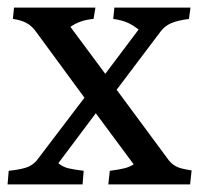

<svg xmlns="http://www.w3.org/2000/svg" viewBox="-23 -487 526 507"><path d="M73 -62 200 -229 73 -402Q62 -418 47.5 -426Q33 -434 11 -437L14 -467H229L224 -437Q188 -434 163 -416L255 -292L343 -409Q328 -421 313 -427.5Q298 -434 276 -437L279 -467H480L476 -437Q446 -433 429.5 -426Q413 -419 402 -405L285 -250L424 -62Q436 -49 449 -44.5Q462 -40 483 -37L479 0H263L267 -36Q291 -39 305 -42.5Q319 -46 330 -53L230 -188L131 -56Q143 -46 158 -42.5Q173 -39 198 -36L195 0H-3L0 -36Q28 -39 44.5 -44Q61 -49 73 -62Z"/></svg>

Font: Caladea
Style: Regular
Weight: 400
Designer: Carolina Giovagnoli and Andres Torresi
Foundry: Carolina Giovagnoli & Andres Torresi
Version: Version 1.001